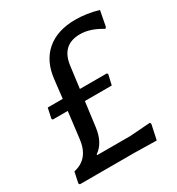

<svg xmlns="http://www.w3.org/2000/svg" viewBox="-149 -688 726 786"><g transform="rotate(-30 214.0 -295.5)"><path d="M325 -338 328 -332 317 -285H190L175 -170Q166 -101 123 -72V-68H281L376 -75L379 -68L364 2L257 0H2L-2 -6L9 -57Q84 -73 94 -162L109 -285H38L35 -291L45 -338H116L126 -425Q135 -506 186 -549.5Q237 -593 322 -593Q375 -593 430 -577L416 -504L410 -499Q357 -532 309 -532Q221 -532 210 -438L197 -338Z"/></g></svg>

Font: Alegreya Sans Medium
Style: Italic
Weight: 500
Italic angle: -7°
Designer: Juan Pablo del Peral
Foundry: Huerta Tipografica
Version: Version 2.007